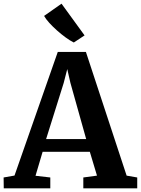

<svg xmlns="http://www.w3.org/2000/svg" viewBox="-34 -1032 772 1052"><path d="M45.5 -70.1 282.6 -747.5H436.7L659.8 -69.7L717.9 -59.6V0H422.5V-59.6L497.4 -69.7L458.2 -200.1H199.5L160.6 -68.9L241.6 -59.6V0H-13.4L-14.2 -59.6ZM438.2 -269.9 351.7 -578.3 334.5 -653.5 314.9 -577.1 218.6 -269.9ZM369.7 -799.5Q349.9 -809.2 325.9 -826.7Q301.9 -844.1 278.2 -865.2Q254.6 -886.3 235.7 -907.1Q216.8 -928 207.6 -944.8L303.1 -1011.8L429.4 -838L371 -799.5Z"/></svg>

Font: Merriweather 7pt Light
Style: Regular
Weight: 300
Designer: Eben Sorkin
Foundry: Eben Sorkin
Version: Version 2.200;gftools[0.9.31]